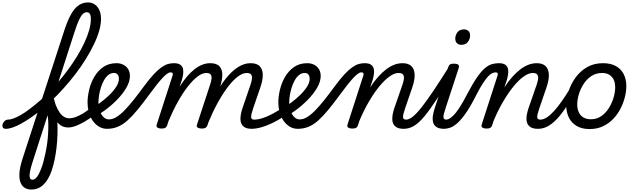

<svg xmlns="http://www.w3.org/2000/svg" viewBox="-229 -1035 5182 1568"><path d="M-181 17Q-200 17 -206 5.5Q-212 -6 -207.5 -20.5Q-203 -35 -191.5 -46.5Q-180 -58 -164 -58Q-145 -58 -119 -67.5Q-93 -77 -62 -94.5Q-31 -112 3.5 -137.5Q38 -163 75 -194Q112 -225 149 -260Q195 -305 239.5 -356.5Q284 -408 324.5 -463Q365 -518 399.5 -574Q434 -630 459.5 -684.5Q485 -739 499 -788.5Q513 -838 513 -880Q513 -905 525.5 -915.5Q538 -926 554.5 -924Q571 -922 583.5 -910.5Q596 -899 596 -880Q596 -836 581 -783.5Q566 -731 538 -673Q510 -615 472.5 -554Q435 -493 389.5 -433.5Q344 -374 294 -318Q244 -262 192 -212Q149 -172 106 -137Q63 -102 22 -74Q-19 -46 -56 -25.5Q-93 -5 -125 6Q-157 17 -181 17ZM25 513Q-2 513 -24.5 500.5Q-47 488 -60 459Q-73 430 -70.5 381Q-68 332 -44 258L298 -792Q336 -909 381 -962Q426 -1015 490 -1015Q522 -1015 546 -998Q570 -981 583 -951Q596 -921 596 -880Q596 -861 583.5 -852Q571 -843 554.5 -843Q538 -843 525.5 -852Q513 -861 513 -880Q513 -897 510 -909Q507 -921 500 -928Q493 -935 479 -935Q463 -935 448 -921.5Q433 -908 416.5 -872.5Q400 -837 379 -772L208 -242Q221 -199 228.5 -149.5Q236 -100 239 -47Q242 6 240.5 60.5Q239 115 233 168Q227 221 217 269Q207 317 193 358Q178 402 155 437.5Q132 473 100.5 493Q69 513 25 513ZM35 433Q45 433 54 427.5Q63 422 71.5 411.5Q80 401 88 386Q96 371 103 353Q116 322 125.5 286.5Q135 251 143 212.5Q151 174 156.5 134Q162 94 164 54.5Q166 15 165.5 -23Q165 -61 160 -94L37 288Q12 366 12.5 399.5Q13 433 35 433Z M328 6Q300 6 276 -6Q252 -18 231.5 -47Q211 -76 195 -125.5Q179 -175 166 -250Q164 -264 171.5 -271.5Q179 -279 189 -278Q199 -277 201 -264Q212 -215 226 -178.5Q240 -142 257 -117.5Q274 -93 294 -81Q314 -69 336 -69Q362 -69 391 -80Q420 -91 449.5 -109Q479 -127 505 -148Q516 -157 526 -152Q536 -147 541.5 -135.5Q547 -124 546 -111.5Q545 -99 535 -91Q496 -61 458.5 -39.5Q421 -18 388 -6Q355 6 328 6Z M513 -143Q531 -154 548 -166Q565 -178 582 -190Q627 -223 663 -258Q699 -293 720.5 -327Q742 -361 742 -390Q742 -413 732 -426Q722 -439 702 -439Q688 -439 681.5 -451Q675 -463 677 -479Q679 -495 690.5 -507Q702 -519 723 -519Q753 -519 778 -506.5Q803 -494 817.5 -470.5Q832 -447 832 -414Q832 -369 803.5 -319.5Q775 -270 728 -221.5Q681 -173 623 -131Q604 -118 584 -104.5Q564 -91 544 -79Z M645 17Q617 17 592.5 6Q568 -5 548 -25Q528 -45 514.5 -72Q501 -99 493.5 -131Q486 -163 486 -199Q486 -246 499 -301.5Q512 -357 540.5 -406.5Q569 -456 614 -487.5Q659 -519 723 -519Q737 -519 743.5 -507Q750 -495 747.5 -479Q745 -463 733.5 -451Q722 -439 701 -439Q676 -439 655.5 -422.5Q635 -406 620 -379Q605 -352 595 -320Q585 -288 580 -256.5Q575 -225 575 -200Q575 -172 581 -147Q587 -122 598 -102.5Q609 -83 625 -71.5Q641 -60 661 -60Q691 -60 722.5 -79.5Q754 -99 789.5 -135.5Q825 -172 865 -222.5Q905 -273 951 -336Q994 -394 1028 -430Q1062 -466 1090 -485.5Q1118 -505 1142 -512Q1166 -519 1190 -519Q1199 -519 1202.5 -507.5Q1206 -496 1202.5 -481.5Q1199 -467 1189.5 -455.5Q1180 -444 1163 -444Q1151 -444 1134 -431.5Q1117 -419 1095.5 -395.5Q1074 -372 1047.5 -338.5Q1021 -305 991 -264Q939 -193 895.5 -140Q852 -87 813 -52Q774 -17 733.5 0Q693 17 645 17Z M1088 15Q1072 15 1058.5 8Q1045 1 1051 -18L1181 -420Q1184 -430 1180.5 -437Q1177 -444 1165 -444Q1150 -444 1146.5 -455.5Q1143 -467 1147.5 -481.5Q1152 -496 1163.5 -507.5Q1175 -519 1190 -519Q1227 -519 1244.5 -505.5Q1262 -492 1266 -470.5Q1270 -449 1266 -425Q1262 -401 1256 -381L1238 -327Q1267 -373 1297.5 -409Q1328 -445 1359.5 -469.5Q1391 -494 1423 -506.5Q1455 -519 1487 -519Q1540 -519 1563.5 -493.5Q1587 -468 1586.5 -423Q1586 -378 1567 -321L1465 -11Q1460 2 1450 8.5Q1440 15 1417 15Q1401 15 1387 8Q1373 1 1380 -18L1487 -344Q1496 -370 1498.5 -391.5Q1501 -413 1492 -426Q1483 -439 1455 -439Q1423 -439 1384.5 -410Q1346 -381 1305 -328.5Q1264 -276 1224 -204.5Q1184 -133 1148 -48L1136 -11Q1132 2 1121.5 8.5Q1111 15 1088 15ZM1828 17Q1784 17 1763 0.5Q1742 -16 1737 -41.5Q1732 -67 1737 -95.5Q1742 -124 1750 -148L1817 -344Q1826 -370 1828.5 -391.5Q1831 -413 1822 -426Q1813 -439 1785 -439Q1752 -439 1712.5 -409Q1673 -379 1631.5 -324.5Q1590 -270 1549.5 -196.5Q1509 -123 1473 -36H1433Q1473 -149 1518 -238Q1563 -327 1612.5 -390Q1662 -453 1713.5 -486Q1765 -519 1817 -519Q1870 -519 1893.5 -493Q1917 -467 1917 -422.5Q1917 -378 1897 -321L1838 -149Q1820 -96 1822 -77Q1824 -58 1847 -58Q1862 -58 1868.5 -46.5Q1875 -35 1873 -20.5Q1871 -6 1860 5.5Q1849 17 1828 17Z M1829 17Q1810 17 1803.5 5.5Q1797 -6 1800.5 -20.5Q1804 -35 1816 -46.5Q1828 -58 1847 -58Q1888 -58 1944.5 -81Q2001 -104 2071 -150Q2083 -158 2093 -153Q2103 -148 2108.5 -136Q2114 -124 2112 -111Q2110 -98 2099 -90Q2040 -51 1989.5 -27.5Q1939 -4 1898.5 6.5Q1858 17 1829 17Z M2071 -143Q2089 -154 2106 -166Q2123 -178 2140 -190Q2185 -223 2221 -258Q2257 -293 2278.5 -327Q2300 -361 2300 -390Q2300 -413 2290 -426Q2280 -439 2260 -439Q2246 -439 2239.5 -451Q2233 -463 2235 -479Q2237 -495 2248.5 -507Q2260 -519 2281 -519Q2311 -519 2336 -506.5Q2361 -494 2375.5 -470.5Q2390 -447 2390 -414Q2390 -369 2361.5 -319.5Q2333 -270 2286 -221.5Q2239 -173 2181 -131Q2162 -118 2142 -104.5Q2122 -91 2102 -79Z M2203 17Q2175 17 2150.5 6Q2126 -5 2106 -25Q2086 -45 2072.5 -72Q2059 -99 2051.5 -131Q2044 -163 2044 -199Q2044 -246 2057 -301.5Q2070 -357 2098.5 -406.5Q2127 -456 2172 -487.5Q2217 -519 2281 -519Q2295 -519 2301.5 -507Q2308 -495 2305.5 -479Q2303 -463 2291.5 -451Q2280 -439 2259 -439Q2234 -439 2213.5 -422.5Q2193 -406 2178 -379Q2163 -352 2153 -320Q2143 -288 2138 -256.5Q2133 -225 2133 -200Q2133 -172 2139 -147Q2145 -122 2156 -102.5Q2167 -83 2183 -71.5Q2199 -60 2219 -60Q2249 -60 2280.5 -79.5Q2312 -99 2347.5 -135.5Q2383 -172 2423 -222.5Q2463 -273 2509 -336Q2552 -394 2586 -430Q2620 -466 2648 -485.5Q2676 -505 2700 -512Q2724 -519 2748 -519Q2757 -519 2760.5 -507.5Q2764 -496 2760.5 -481.5Q2757 -467 2747.5 -455.5Q2738 -444 2721 -444Q2709 -444 2692 -431.5Q2675 -419 2653.5 -395.5Q2632 -372 2605.5 -338.5Q2579 -305 2549 -264Q2497 -193 2453.5 -140Q2410 -87 2371 -52Q2332 -17 2291.5 0Q2251 17 2203 17Z M3069 17Q3025 17 3003.5 0.5Q2982 -16 2977 -41.5Q2972 -67 2977 -95.5Q2982 -124 2990 -148L3058 -344Q3067 -370 3069.5 -391.5Q3072 -413 3062.5 -426Q3053 -439 3025 -439Q2992 -439 2951.5 -410Q2911 -381 2868.5 -329Q2826 -277 2784 -205.5Q2742 -134 2706 -48L2694 -11Q2690 2 2679.5 8.5Q2669 15 2646 15Q2630 15 2616.5 8Q2603 1 2609 -18L2739 -420Q2742 -430 2738.5 -437Q2735 -444 2723 -444Q2711 -444 2706.5 -455.5Q2702 -467 2705 -481.5Q2708 -496 2719 -507.5Q2730 -519 2748 -519Q2785 -519 2802.5 -505.5Q2820 -492 2824 -470.5Q2828 -449 2824 -425Q2820 -401 2814 -381L2794 -321Q2825 -369 2857.5 -405.5Q2890 -442 2923 -467.5Q2956 -493 2990 -506Q3024 -519 3058 -519Q3104 -519 3129 -496.5Q3154 -474 3157 -430Q3160 -386 3138 -321L3079 -149Q3061 -97 3062.5 -77.5Q3064 -58 3088 -58Q3102 -58 3108.5 -46.5Q3115 -35 3113.5 -20.5Q3112 -6 3101 5.5Q3090 17 3069 17Z M3069 17Q3055 17 3048 5.5Q3041 -6 3042.5 -20.5Q3044 -35 3055 -46.5Q3066 -58 3087 -58Q3111 -58 3141.5 -82Q3172 -106 3213 -157.5Q3254 -209 3310 -292.5Q3366 -376 3441 -495Q3450 -509 3464.5 -507Q3479 -505 3488 -494Q3497 -483 3489 -470Q3404 -326 3342.5 -231.5Q3281 -137 3235 -82.5Q3189 -28 3149.5 -5.5Q3110 17 3069 17Z M3399 17Q3355 17 3333.5 1Q3312 -15 3307 -40.5Q3302 -66 3307 -94.5Q3312 -123 3320 -148L3430 -483Q3437 -503 3446.5 -509Q3456 -515 3475 -515Q3506 -515 3514.5 -505.5Q3523 -496 3516 -476L3409 -149Q3391 -96 3392.5 -77Q3394 -58 3417 -58Q3431 -58 3438 -46.5Q3445 -35 3443.5 -20.5Q3442 -6 3431 5.5Q3420 17 3399 17ZM3537 -669Q3517 -669 3503 -682Q3489 -695 3489 -720Q3489 -747 3506.5 -771Q3524 -795 3561 -795Q3582 -795 3596 -782.5Q3610 -770 3610 -744Q3610 -717 3592.5 -693Q3575 -669 3537 -669Z M3396 17Q3380 17 3375.5 5.5Q3371 -6 3375.5 -20.5Q3380 -35 3390 -46.5Q3400 -58 3412 -58Q3430 -58 3450.5 -72Q3471 -86 3492.5 -113Q3514 -140 3537.5 -178.5Q3561 -217 3586 -266Q3631 -352 3666.5 -403Q3702 -454 3732 -479Q3762 -504 3789.5 -511.5Q3817 -519 3845 -519Q3855 -519 3858 -507.5Q3861 -496 3857 -481.5Q3853 -467 3843.5 -455.5Q3834 -444 3819 -444Q3808 -444 3793.5 -438.5Q3779 -433 3760.5 -414.5Q3742 -396 3717.5 -359Q3693 -322 3661 -260Q3614 -166 3575 -110.5Q3536 -55 3504 -27.5Q3472 0 3445.5 8.5Q3419 17 3396 17Z M4165 17Q4121 17 4099.5 0.5Q4078 -16 4073 -41.5Q4068 -67 4073 -95.5Q4078 -124 4086 -148L4154 -344Q4163 -370 4165.5 -391.5Q4168 -413 4158.5 -426Q4149 -439 4121 -439Q4088 -439 4047.5 -410Q4007 -381 3964.5 -329Q3922 -277 3880 -205.5Q3838 -134 3802 -48L3790 -11Q3786 2 3775.5 8.5Q3765 15 3742 15Q3726 15 3712.5 8Q3699 1 3705 -18L3835 -420Q3838 -430 3834.5 -437Q3831 -444 3819 -444Q3807 -444 3802.5 -455.5Q3798 -467 3801 -481.5Q3804 -496 3815 -507.5Q3826 -519 3844 -519Q3881 -519 3898.5 -505.5Q3916 -492 3920 -470.5Q3924 -449 3920 -425Q3916 -401 3910 -381L3890 -321Q3921 -369 3953.5 -405.5Q3986 -442 4019 -467.5Q4052 -493 4086 -506Q4120 -519 4154 -519Q4200 -519 4225 -496.5Q4250 -474 4253 -430Q4256 -386 4234 -321L4175 -149Q4157 -97 4158.5 -77.5Q4160 -58 4184 -58Q4198 -58 4204.5 -46.5Q4211 -35 4209.5 -20.5Q4208 -6 4197 5.5Q4186 17 4165 17Z M4165 17Q4151 17 4144 5.5Q4137 -6 4138.5 -20.5Q4140 -35 4151 -46.5Q4162 -58 4183 -58Q4209 -58 4238 -77Q4267 -96 4297.5 -130Q4328 -164 4360 -210Q4392 -256 4425 -310Q4433 -323 4447 -321Q4461 -319 4470 -308.5Q4479 -298 4471 -285Q4428 -210 4389.5 -153Q4351 -96 4314.5 -58.5Q4278 -21 4241.5 -2Q4205 17 4165 17Z M4586 19Q4524 19 4481 -6Q4438 -31 4416.5 -75.5Q4395 -120 4395 -176Q4395 -229 4414 -288.5Q4433 -348 4470.5 -400.5Q4508 -453 4564.5 -486Q4621 -519 4696 -519Q4758 -519 4800.5 -495.5Q4843 -472 4864.5 -429.5Q4886 -387 4886 -331Q4886 -291 4874.5 -243.5Q4863 -196 4839.5 -149.5Q4816 -103 4780 -65Q4744 -27 4695.5 -4Q4647 19 4586 19ZM4596 -61Q4645 -61 4682 -87Q4719 -113 4744 -153.5Q4769 -194 4782 -238.5Q4795 -283 4795 -321Q4795 -360 4782 -386Q4769 -412 4745 -425.5Q4721 -439 4688 -439Q4638 -439 4600 -413.5Q4562 -388 4536.5 -348Q4511 -308 4498 -264Q4485 -220 4485 -183Q4485 -144 4498.5 -116.5Q4512 -89 4537 -75Q4562 -61 4596 -61Z"/></svg>

Font: Playwrite CA
Style: Regular
Weight: 400
Designer: Veronika Burian, José Scaglione
Foundry: TypeTogether
Version: Version 1.002